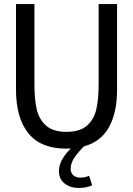

<svg xmlns="http://www.w3.org/2000/svg" viewBox="-20 -720 657 948"><path d="M558 -700V-277Q558 -164 518 -92Q478 -20 394 3Q361 37 345 62Q329 87 329 113Q329 134 342 145.5Q355 157 377 157Q399 157 420 148L435 195Q407 208 369 208Q327 208 299 186Q271 164 271 125Q271 70 330 13Q323 14 308 14Q181 14 120 -62Q59 -138 59 -277V-700H150V-303Q150 -230 161.5 -180Q173 -130 208 -99.5Q243 -69 308 -69Q374 -69 409 -99.5Q444 -130 455.5 -180Q467 -230 467 -303V-700Z"/></svg>

Font: Cabin Condensed
Style: Regular
Weight: 400
Width: 3
Version: Version 2.001